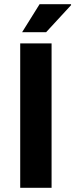

<svg xmlns="http://www.w3.org/2000/svg" viewBox="-20 -892 358 912"><path d="M76 0V-686H225V0ZM85 -739 168 -872H317L318 -868L199 -739Z"/></svg>

Font: Archivo SemiBold
Style: Bold
Weight: 700
Version: Version 2.001